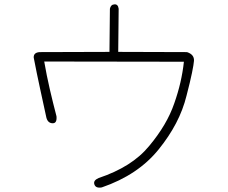

<svg xmlns="http://www.w3.org/2000/svg" viewBox="-20 -798 1040 877"><path d="M480 -561 482 -758Q486 -777 502 -778Q519 -780 522 -758L520 -561L834 -560Q868 -549 866 -520Q865 -505 857 -465.5Q849 -426 832 -361Q816 -296 784 -235Q752 -174 705 -116Q611 1 445 58Q417 63 411 44Q405 26 431 15Q506 -10 564 -46.5Q622 -83 662 -132Q743 -229 776 -326Q793 -374 804 -421.5Q815 -469 820 -516L182 -517Q193 -453 207.5 -390.5Q222 -328 238 -267Q241 -235 221 -235Q199 -235 192 -260Q178 -325 163 -393.5Q148 -462 134 -535Q133 -558 161 -560Z"/></svg>

Font: Yomogi
Style: Regular
Weight: 400
Designer: satsuyako
Foundry: satsuyako
Version: Version 3.100